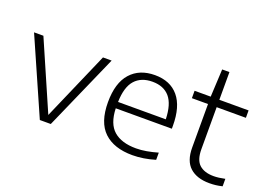

<svg xmlns="http://www.w3.org/2000/svg" viewBox="-107 -1012 1784 1293"><g transform="rotate(20 785.5 -365.0)"><path d="M254 0 15.5 -541.5H82.5L296 -51.5L509.5 -541.5H571.5L332.5 0Z M920 9.5Q787.5 9.5 715.8 -58.2Q644 -126 644 -270.5Q644 -408.5 707 -479Q770 -549.5 880.5 -549.5Q990.5 -549.5 1050 -478.5Q1109.5 -407.5 1109.5 -269.5V-249H707.5Q711 -139.5 767 -90.8Q823 -42 927 -42Q963.5 -42 1002 -48.8Q1040.5 -55.5 1082 -67.5V-16Q997.5 9.5 920 9.5ZM880 -502Q799 -502 754.5 -452Q710 -402 707.5 -294.5H1049.5Q1046.5 -401.5 1003.5 -451.8Q960.5 -502 880 -502Z M1471.5 9.5Q1381.5 9.5 1331.5 -35.8Q1281.5 -81 1281.5 -177V-488.5H1166V-541.5H1281.5L1291.5 -740H1343.5V-541.5H1553V-488.5H1343.5V-188Q1343.5 -110.5 1379.5 -77.8Q1415.5 -45 1483 -45Q1517 -45 1563.5 -55V-1.5Q1538 4.5 1516.8 7Q1495.5 9.5 1471.5 9.5Z"/></g></svg>

Font: Encode Sans Exp Lt
Style: Regular
Weight: 300
Width: 7
Designer: Multiple Designers
Foundry: Impallari Type
Version: Version 3.002; ttfautohint (v1.8.3) -l 8 -r 50 -G 200 -x 14 